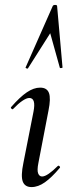

<svg xmlns="http://www.w3.org/2000/svg" viewBox="-20 -751 287 780"><path d="M108 9Q81 9 72.5 -13.5Q64 -36 75 -89L116 -297Q127 -353 99 -353Q88 -353 71 -341.5Q54 -330 34 -309Q31 -305 26.5 -309.5Q22 -314 26 -317Q61 -357 89 -376Q117 -395 143 -395Q171 -395 179 -373Q187 -351 177 -302L136 -89Q130 -59 135 -46.5Q140 -34 151 -34Q162 -34 178.5 -45.5Q195 -57 214 -76Q218 -80 222 -75.5Q226 -71 222 -68Q190 -30 162.5 -10.5Q135 9 108 9ZM212 -726 234 -477Q234 -475 228.5 -474.5Q223 -474 223 -476L184 -616L94 -474Q93 -471 88 -473Q83 -475 84 -477L194 -726Q196 -731 204 -731Q212 -731 212 -726Z"/></svg>

Font: Cormorant Infant Light Medium
Style: Italic
Weight: 500
Italic angle: -10°
Version: Version 4.001